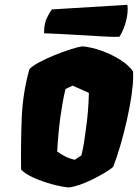

<svg xmlns="http://www.w3.org/2000/svg" viewBox="-20 -784 584 813"><path d="M270.5 9.8Q239.3 6.8 197.8 -4.6Q156.2 -16.1 120.4 -32.5Q84.5 -48.8 69.3 -66.4Q67.9 -177.2 72 -283.7Q76.2 -390.1 104.5 -491.2Q117.2 -504.9 146.5 -520.5Q175.8 -536.1 211.2 -550.5Q246.6 -564.9 278.8 -575.2Q311 -585.4 329.1 -587.9Q368.7 -584 411.4 -568.6Q454.1 -553.2 489.7 -530.5Q525.4 -507.8 543 -481.9Q543.5 -477.5 543.7 -471.9Q543.9 -466.3 543.9 -460Q543.9 -428.2 536.9 -379.9Q529.8 -331.5 517.6 -276.9Q505.4 -222.2 490.2 -169.9Q475.1 -117.7 459.5 -78.1Q448.7 -67.4 423.6 -52.5Q398.4 -37.6 374 -25.4Q312.5 4.9 270.5 9.8ZM296.4 -107.4 324.7 -126Q331.5 -153.8 335.7 -179.7Q339.8 -205.6 343.3 -233.9Q349.1 -274.4 352.3 -312.3Q355.5 -350.1 356.4 -390.6L287.6 -421.4L257.3 -407.2Q249.5 -374.5 244.6 -345Q239.7 -315.4 235.8 -289.6Q226.1 -217.3 222.2 -142.6Q236.3 -132.3 253.9 -122.8Q271.5 -113.3 296.4 -107.4ZM166.5 -643.1Q166.5 -677.7 174.8 -699Q183.1 -720.2 199.7 -744.1L519.5 -763.7Q523.4 -733.9 514.2 -696.5Q504.9 -659.2 485.8 -628.4Q468.8 -627 422.1 -629.4Q375.5 -631.8 309.3 -636Q243.2 -640.1 166.5 -643.1Z"/></svg>

Font: Fruktur
Style: Italic
Weight: 400
Italic angle: -8°
Designer: Viktoriya Grabowska, Eben Sorkin
Foundry: Viktoriya Grabowska
Version: Version 1.008; ttfautohint (v1.8.4.7-5d5b)